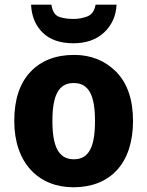

<svg xmlns="http://www.w3.org/2000/svg" viewBox="-20 -791 630 821"><path d="M548.8 -273.9C548.8 -364.7 524.9 -434.6 477.5 -483.4C429.7 -531.7 369.6 -556.2 296.9 -556.2C217.8 -556.2 155.3 -531.7 109.9 -483.4C64 -434.6 41 -364.7 41 -273.9C41 -92.3 146.5 9.8 293.9 9.8C451.2 9.8 548.8 -92.3 548.8 -273.9ZM204.1 -273.9C204.1 -381.8 230 -436 294.9 -436C360.8 -436 386.2 -381.8 386.2 -273.9C386.2 -166 361.8 -109.9 295.9 -109.9C229.5 -109.9 204.1 -166 204.1 -273.9ZM388.7 -771C384.3 -745.1 372.6 -728.5 354.5 -721.2C335.9 -713.9 315.9 -710 294.9 -710C268.1 -710 247.1 -713.4 231 -719.7C214.8 -726.1 204.1 -743.2 199.7 -771H112.8C115.2 -720.7 132.3 -680.7 163.1 -650.9C193.8 -621.1 237.3 -606 293.9 -606C348.6 -606 392.6 -621.6 425.3 -652.3C458 -683.1 476.1 -722.7 478.5 -771Z"/></svg>

Font: Avrile Sans
Style: Bold
Weight: 700
Designer: Monotype Design Team, Google (font), Stefan Peev (BGR Cyrillic), Cristiano Sobral (main changes)
Foundry: The Avrile Sans Project Authors
Version: Version 3.110